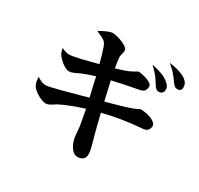

<svg xmlns="http://www.w3.org/2000/svg" viewBox="-178 -1037 1356 1308"><g transform="rotate(30 500.0 -383.0)"><path d="M859 -762Q839 -787 803 -817L804 -818Q891 -806 935 -776Q952 -763 959 -750Q966 -737 966 -720Q966 -688 935 -688Q922 -688 913 -695Q904 -702 890 -721Q884 -730 877 -740Q870 -750 859 -762ZM712 -555Q667 -547 614 -536Q561 -525 513 -514L547 -366Q609 -383 659.5 -397.5Q710 -412 747 -426Q766 -434 775 -439Q779 -441 782 -443Q785 -445 788 -445Q813 -445 836.5 -440Q860 -435 877.5 -427Q895 -419 905.5 -408.5Q916 -398 916 -387Q916 -371 906.5 -355.5Q897 -340 865 -337Q823 -334 786 -329.5Q749 -325 713 -319.5Q677 -314 640.5 -306.5Q604 -299 565 -289Q579 -233 587.5 -198Q596 -163 603 -138Q610 -113 615 -94.5Q620 -76 625 -59Q629 -43 631.5 -29Q634 -15 634 1Q634 22 620.5 36.5Q607 51 575 52Q560 52 547.5 43.5Q535 35 525 21Q515 7 507.5 -10.5Q500 -28 496 -47Q493 -63 491 -96Q489 -129 481 -171Q477 -191 473 -212.5Q469 -234 464 -262Q410 -245 361 -226Q312 -207 280 -190Q269 -184 260 -177.5Q251 -171 242 -166Q224 -156 210 -155Q193 -155 174 -162.5Q155 -170 137.5 -180.5Q120 -191 107.5 -202.5Q95 -214 91 -222Q84 -234 80 -249.5Q76 -265 76 -288H77Q100 -274 114 -268.5Q128 -263 145 -263Q156 -263 187.5 -270Q219 -277 260 -288Q302 -299 349.5 -312Q397 -325 447 -339Q436 -383 428 -419Q420 -455 413 -488Q381 -478 357 -469.5Q333 -461 314 -453Q302 -448 292 -442.5Q282 -437 271 -433Q251 -424 234 -424Q223 -424 209 -430.5Q195 -437 181 -447.5Q167 -458 154 -471Q141 -484 133 -497Q129 -503 127.5 -508.5Q126 -514 124 -519Q122 -524 121.5 -529.5Q121 -535 119 -541Q128 -537 134.5 -534Q141 -531 148 -529Q156 -526 163.5 -525Q171 -524 182 -524Q193 -524 214 -528Q235 -532 262 -538Q290 -545 322.5 -553Q355 -561 391 -571Q380 -613 371.5 -641Q363 -669 357 -686Q352 -698 348 -707Q345 -712 342 -716Q339 -720 334 -724Q325 -732 309.5 -739.5Q294 -747 268 -758V-761Q294 -776 321 -788Q348 -800 365 -800Q380 -800 401.5 -794.5Q423 -789 443 -780.5Q463 -772 477 -762Q491 -752 493 -743Q495 -733 493.5 -725Q492 -717 490 -709Q489 -705 488 -701Q487 -697 486 -692Q484 -683 486 -671Q487 -657 489.5 -640.5Q492 -624 496 -598Q522 -606 538 -611Q554 -616 568 -621Q585 -627 599 -634Q613 -641 624 -647Q629 -650 633 -652.5Q637 -655 641 -657Q643 -658 644.5 -659Q646 -660 647 -660Q660 -660 679.5 -656Q699 -652 717 -645.5Q735 -639 748 -629.5Q761 -620 761 -608Q761 -589 752.5 -575Q744 -561 712 -555ZM762 -688Q751 -701 738.5 -715.5Q726 -730 709 -745L710 -748Q752 -739 787 -726Q822 -713 846 -691Q860 -679 865 -667.5Q870 -656 870 -643Q870 -629 860 -619Q850 -609 834 -609Q824 -609 815 -615Q806 -621 795 -638Q788 -649 780.5 -661.5Q773 -674 762 -688Z"/></g></svg>

Font: XinYuGongZhangJiaSongA
Style: Regular
Weight: 900
Designer: XinYuGong
Foundry: Adobe Systems Incorporated
Version: Version 1.00